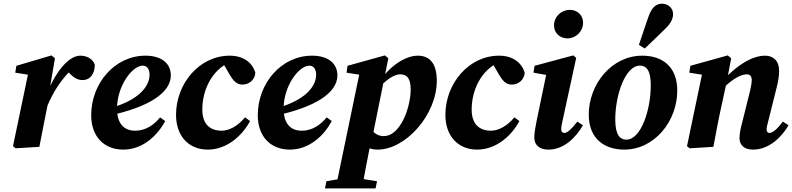

<svg xmlns="http://www.w3.org/2000/svg" viewBox="-20 -803 4332 1050"><path d="M239 -224.3C270.7 -297.7 310.5 -365.6 379.7 -431.1L331.9 -432L346.7 -415.9C377.4 -382.6 398.9 -365.2 431.5 -365.2C475.3 -365.2 498.3 -401.9 498.6 -449.1C486.8 -481.9 454.8 -498.5 419.6 -498.5C350.1 -498.5 276.5 -398.2 230.3 -275.9L239 -224.3ZM51 -3.6 65.4 8 195.3 0C209 -72.4 223.2 -142.9 237.5 -214.3L255.1 -302.9L250.7 -309.5L280.5 -484.2L261.7 -500L69.6 -443.2L63.4 -405.6L189.9 -385.6L136.9 -414.7L51 -3.6Z M653.9 15.2C762.3 15.2 842.2 -63.6 883.4 -141L855.4 -161.2C824 -122.1 778.3 -88.2 719.7 -88.2C657.5 -88.2 620 -127.2 620 -209.2C620 -333.5 703.6 -444 760.7 -444C781.4 -444 797.9 -427.8 797.9 -395.1C797.9 -332.3 743 -251.4 558.9 -204.8L561.5 -167.6C800.5 -216.2 914.2 -299 914.2 -390.7C914.2 -455.4 864.7 -498.5 775.5 -498.5C606.2 -498.5 478.7 -346.3 478.7 -173C478.7 -55.8 549.6 15.2 653.9 15.2Z M1116.2 15.2C1220.3 15.2 1305.3 -60.9 1347.4 -141L1320.1 -161.2C1281.6 -114.9 1234.1 -88.2 1192.3 -88.2C1127.8 -88.2 1086.4 -124.4 1086.4 -204.2C1086.4 -307.3 1136.7 -422.2 1242.4 -465.4L1192.4 -469.9L1236.7 -393.6C1253.3 -365.7 1272.3 -340.3 1305.8 -340.3C1344 -340.3 1374.5 -368.4 1376.4 -405.3C1359.6 -462.8 1308.7 -498.5 1236.2 -498.5C1070.1 -498.5 942.7 -345.9 942.7 -174.7C942.7 -56.9 1014.1 15.2 1116.2 15.2Z M1564.9 15.2C1673.3 15.2 1753.2 -63.6 1794.4 -141L1766.4 -161.2C1735 -122.1 1689.3 -88.2 1630.7 -88.2C1568.5 -88.2 1531 -127.2 1531 -209.2C1531 -333.5 1614.6 -444 1671.7 -444C1692.4 -444 1708.9 -427.8 1708.9 -395.1C1708.9 -332.3 1654 -251.4 1469.9 -204.8L1472.5 -167.6C1711.5 -216.2 1825.2 -299 1825.2 -390.7C1825.2 -455.4 1775.7 -498.5 1686.5 -498.5C1517.2 -498.5 1389.7 -346.3 1389.7 -173C1389.7 -55.8 1460.6 15.2 1564.9 15.2Z M1815.4 227.3H1959.9C1972.1 155.7 1985.5 86.1 2005.3 -13.3L2012.2 -31.3L2103.7 -484.2L2085 -500L1880.6 -443.2L1875.2 -405.6L2001.4 -385.6L1948.6 -414.7L1815.4 227.3ZM1942.6 -30.6C1972.7 1.3 2006.5 15.2 2045.3 15.2C2198 15.2 2368.7 -174.4 2368.7 -361.1C2368.7 -465.5 2322.4 -498.5 2264.7 -498.5C2196.1 -498.5 2108.7 -440.1 2052.9 -353.6L2059.6 -330.6C2094.6 -367.2 2135.2 -396.5 2168.5 -396.5C2207.2 -396.5 2225.9 -372.4 2225.9 -313.2C2225.9 -252.8 2203.8 -174.6 2175.1 -128.8C2144.4 -78.8 2113.5 -58.6 2076.3 -58.6C2038.9 -58.6 2009.9 -87.6 1983.1 -130.3L1942.6 -30.6ZM1757.3 227.3H2033.9L2041.9 188.2L1919.3 168.8H1877.9L1765.1 188.2L1757.3 227.3Z M2589.2 15.2C2693.3 15.2 2778.3 -60.9 2820.4 -141L2793.1 -161.2C2754.6 -114.9 2707.1 -88.2 2665.3 -88.2C2600.8 -88.2 2559.4 -124.4 2559.4 -204.2C2559.4 -307.3 2609.7 -422.2 2715.4 -465.4L2665.4 -469.9L2709.7 -393.6C2726.3 -365.7 2745.3 -340.3 2778.8 -340.3C2817 -340.3 2847.5 -368.4 2849.4 -405.3C2832.6 -462.8 2781.7 -498.5 2709.2 -498.5C2543.1 -498.5 2415.7 -345.9 2415.7 -174.7C2415.7 -56.9 2487.1 15.2 2589.2 15.2Z M2901.9 -51C2901.9 -8.3 2932.2 15.2 2978.7 15.2C3064.9 15.2 3128.1 -50.4 3168.1 -117.7L3137.6 -138.1C3104.5 -95.9 3082.6 -75.9 3065.8 -75.9C3056.3 -75.9 3048.9 -83.2 3048.9 -96.5C3048.9 -107 3051.5 -120.8 3055.7 -139.3L3131.1 -486.4L3115.2 -500L2903.6 -443.2L2897.4 -405.6L2993.6 -388.5L2971.6 -416.2L2916.2 -149.7C2910.1 -119.5 2901.9 -78 2901.9 -51ZM3083.3 -593C3127.7 -593 3168.7 -629.7 3168.7 -678.8C3168.7 -719.8 3138 -749.1 3095.9 -749.1C3051.5 -749.1 3009.8 -713.6 3009.8 -664C3009.8 -620 3044.8 -593 3083.3 -593Z M3393.9 15.2C3559.9 15.2 3683.8 -140.9 3683.8 -307.7C3683.8 -439.4 3601.4 -498.5 3492.3 -498.5C3325.3 -498.5 3199.8 -343 3199.8 -176C3199.8 -44.7 3285.3 15.2 3393.9 15.2ZM3405.6 -39.3C3371.3 -39.3 3344.7 -64.2 3344.7 -149.3C3344.7 -284.6 3400 -444.1 3479.1 -444.1C3514.6 -444.1 3538.9 -418.7 3538.9 -337.8C3538.9 -198.1 3484.4 -39.3 3405.6 -39.3ZM3474.1 -557.7 3505.8 -537.6C3541.5 -571.9 3577.6 -605.2 3612.5 -640.2C3643.7 -669.3 3660.9 -696.3 3660.9 -726.4C3660.9 -761 3631 -782.8 3601.3 -782.8C3571.4 -782.8 3545.3 -767.5 3525.3 -709.1C3507.5 -658.8 3491.2 -607.9 3474.1 -557.7Z M4024.1 -48.5C4024.1 -8.3 4051 15.2 4098.6 15.2C4183.9 15.2 4253.2 -50.7 4292.2 -117.7L4261.7 -138.1C4230.1 -96.7 4205.1 -75.9 4188 -75.9C4178.2 -75.9 4172.3 -82.9 4172.3 -96.2C4172.3 -106.2 4176.2 -120 4181 -139.3L4228.2 -327.9C4236.2 -359.5 4240.8 -388.2 4240.8 -415.1C4240.8 -471.2 4208 -498.5 4164.6 -498.5C4094.2 -498.5 4012.6 -448.6 3937 -366.9L3937 -322.7C3988.9 -373.6 4033.3 -396.5 4064.8 -396.5C4080.3 -396.5 4091.1 -386.9 4091.1 -365.3C4091.1 -348.9 4086 -321.7 4078 -290.6L4040.8 -141C4032.9 -110.8 4024.1 -78 4024.1 -48.5ZM3881.3 0C3895 -72.4 3907.7 -142.9 3923.5 -214.3L3955.2 -360.7L3978.7 -484.2L3960 -500L3755.6 -443.2L3749.4 -405.6L3875.9 -385.6L3822.9 -414.7L3737 -3.6L3751.4 8L3881.3 0Z"/></svg>

Font: Source Serif Variable
Style: Italic
Weight: 389
Italic angle: -12°
Designer: Frank Grießhammer
Foundry: Adobe Systems Incorporated
Version: Version 3.001;hotconv 1.0.111;makeotfexe 2.5.65597